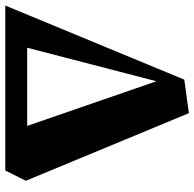

<svg xmlns="http://www.w3.org/2000/svg" viewBox="-24 -694 719 710"><g transform="rotate(90 335.0 -339.5)"><path d="M649 -76 611 0H1L275 -662L399 -679ZM446 -81 281 -559 157 -81Z"/></g></svg>

Font: Rakkas
Style: Regular
Weight: 400
Designer: Zeynep Akay
Foundry: Zeynep Akay
Version: Version 2.000